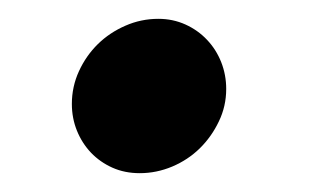

<svg xmlns="http://www.w3.org/2000/svg" viewBox="-20 -176 360 206"><path d="M129.9 9.8Q113.8 9.8 100.6 3.9Q87.4 -2 77.6 -12.2Q67.9 -22.5 62.5 -35.9Q57.1 -49.3 57.1 -64.5Q57.1 -83 64.7 -99.6Q72.3 -116.2 85 -128.7Q97.7 -141.1 114.5 -148.4Q131.3 -155.8 149.9 -155.8Q165.5 -155.8 179 -149.7Q192.4 -143.6 202.1 -133.3Q211.9 -123 217.3 -109.4Q222.7 -95.7 222.7 -80.6Q222.7 -62 214.8 -45.7Q207 -29.3 194.3 -16.8Q181.6 -4.4 164.8 2.7Q147.9 9.8 129.9 9.8Z"/></svg>

Font: Proza Libre
Style: Medium Italic
Weight: 500
Designer: Jasper de Waard
Foundry: Jasper de Waard
Version: Version 1.000; ttfautohint (v1.4.1.8-43bc)